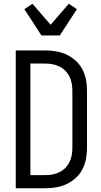

<svg xmlns="http://www.w3.org/2000/svg" viewBox="-20 -1004 540 1024"><path d="M64 0V-735H222Q251 -735 280 -730Q309 -725 335.5 -712.5Q362 -700 384 -680Q406 -660 419.5 -634Q433 -608 438.5 -579Q444 -550 444 -521V-215Q444 -185 438.5 -156Q433 -127 419.5 -101Q406 -75 384 -55Q362 -35 335.5 -22.5Q309 -10 280 -5Q251 0 221 0ZM142 -70H221Q241 -70 260 -73.5Q279 -77 296.5 -85.5Q314 -94 328 -108Q342 -122 350.5 -139.5Q359 -157 362.5 -176Q366 -195 366 -215V-521Q366 -540 362.5 -559Q359 -578 350.5 -595.5Q342 -613 328 -627Q314 -641 296.5 -649.5Q279 -658 260 -661.5Q241 -665 221 -665H142ZM201 -815 110 -955 153 -984 250 -872 347 -984 390 -955 299 -815Z"/></svg>

Font: Iosevka Algr
Style: Regular
Weight: 400
Monospace: yes
Designer: Belleve Invis
Foundry: Belleve Invis
Version: Version 26.0.2; ttfautohint (v1.8.3)